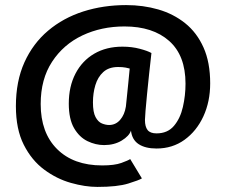

<svg xmlns="http://www.w3.org/2000/svg" viewBox="-20 -726 890 755"><path d="M363 9Q314.5 9 258.8 -6.8Q203 -22.5 153.8 -59Q104.5 -95.5 73.5 -156.8Q42.5 -218 42.5 -308.5Q42.5 -406.5 76 -480.8Q109.5 -555 169 -605.2Q228.5 -655.5 307.2 -680.8Q386 -706 476 -706Q543 -706 602.5 -688.8Q662 -671.5 708 -634.8Q754 -598 780.2 -539.5Q806.5 -481 806.5 -398Q806.5 -326.5 779.8 -268.5Q753 -210.5 705.5 -176.2Q658 -142 595.5 -142Q551.5 -142 525.2 -159.2Q499 -176.5 495 -212.5Q488 -191 458.5 -173.2Q429 -155.5 389.5 -155.5Q356 -155.5 324 -171Q292 -186.5 271.2 -222.2Q250.5 -258 250.5 -318.5Q250.5 -386 276.8 -436.5Q303 -487 350.5 -514.8Q398 -542.5 461.5 -542.5Q498.5 -542.5 529.5 -534.2Q560.5 -526 575.5 -517.5Q571 -479 566.5 -436.5Q562 -394 558.2 -355.5Q554.5 -317 552.2 -289.8Q550 -262.5 550 -254.5Q550 -227.5 560.5 -214.5Q571 -201.5 595.5 -201.5Q639 -201.5 664 -231Q689 -260.5 699.2 -305.5Q709.5 -350.5 709.5 -397Q709.5 -508 645.2 -565Q581 -622 469.5 -622Q379 -622 304.2 -586.8Q229.5 -551.5 184.8 -483.2Q140 -415 140 -317Q140 -204 204.5 -139.8Q269 -75.5 382 -75.5Q430 -75.5 457 -85.2Q484 -95 492 -100.5L538 -24.5Q527 -17.5 484.2 -4.2Q441.5 9 363 9ZM409 -234.5Q435 -234.5 452.5 -254.8Q470 -275 475 -307Q475.5 -312 478.2 -337.8Q481 -363.5 484.2 -396.5Q487.5 -429.5 490 -456.5Q486 -458 474 -460.2Q462 -462.5 444.5 -462.5Q408 -462.5 386.2 -442.8Q364.5 -423 355 -391.2Q345.5 -359.5 345.5 -323.5Q345.5 -284.5 355.8 -265.5Q366 -246.5 380.8 -240.5Q395.5 -234.5 409 -234.5Z"/></svg>

Font: Trispace Medium
Style: Regular
Weight: 500
Designer: Tyler Finck
Foundry: Etcetera Type Company
Version: Version 1.210; ttfautohint (v1.8.3)